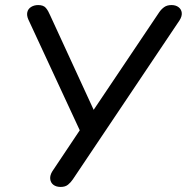

<svg xmlns="http://www.w3.org/2000/svg" viewBox="-20 -732 739 759"><path d="M220 7Q202 7 191 -1.5Q180 -10 178.5 -24.5Q177 -39 187 -55L304 -230L305 -196L92 -655Q85 -671 88 -684Q91 -697 103 -704.5Q115 -712 131 -712Q152 -712 161.5 -700.5Q171 -689 178 -672L358 -281H339L609 -683Q617 -695 628.5 -703.5Q640 -712 658 -712Q675 -712 686 -703.5Q697 -695 698.5 -681.5Q700 -668 690 -652L268 -23Q260 -11 249 -2Q238 7 220 7Z"/></svg>

Font: Nunito Medium
Style: Italic
Weight: 500
Designer: Vernon Adams
Foundry: Vernon Adams
Version: Version 3.601